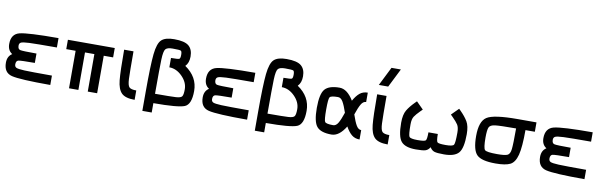

<svg xmlns="http://www.w3.org/2000/svg" viewBox="-61 -1698 7997 2522"><g transform="rotate(10 3937.5 -437.5)"><path d="M625 -500Q343.8 -500 257.8 -496.1Q171.9 -492.2 148.4 -480.5Q125 -468.8 125 -437.5Q125 -390.6 156.2 -382.8Q187.5 -375 375 -375V-250Q187.5 -250 156.2 -242.2Q125 -234.4 125 -187.5Q125 -156.2 148.4 -144.5Q171.9 -132.8 257.8 -128.9Q343.8 -125 625 -125V0Q218.8 0 109.4 -27.3Q0 -54.7 0 -187.5Q0 -273.4 62.5 -312.5Q0 -351.6 0 -437.5Q0 -570.3 109.4 -597.7Q218.8 -625 625 -625Z M1375 -625V-500H1250V0H1125V-500H1000V0H875V-500H750V-625Z M1625 -625Q1625 -343.8 1628.9 -257.8Q1632.8 -171.9 1656.2 -148.4Q1679.7 -125 1750 -125V0Q1625 0 1574.2 -50.8Q1523.4 -101.6 1511.7 -218.8Q1500 -335.9 1500 -625Z M2125 -625Q2218.8 -625 2234.4 -632.8Q2250 -640.6 2250 -687.5Q2250 -734.4 2234.4 -742.2Q2218.8 -750 2125 -750Q2054.7 -750 2031.2 -722.7Q2007.8 -695.3 2003.9 -582Q2000 -468.8 2000 -125Q2210.9 -125 2277.3 -128.9Q2343.8 -132.8 2359.4 -156.2Q2375 -179.7 2375 -250Q2375 -343.8 2296.9 -421.9Q2218.8 -500 2125 -500ZM2500 -250Q2500 -70.3 2414.1 -35.2Q2328.1 0 2000 0V125H1875V-125Q1875 -484.4 1890.6 -632.8Q1906.2 -781.2 1957 -828.1Q2007.8 -875 2125 -875Q2265.6 -875 2320.3 -828.1Q2375 -781.2 2375 -687.5Q2375 -601.6 2328.1 -554.7Q2500 -437.5 2500 -250Z M3250 -500Q2968.8 -500 2882.8 -496.1Q2796.9 -492.2 2773.4 -480.5Q2750 -468.8 2750 -437.5Q2750 -390.6 2781.2 -382.8Q2812.5 -375 3000 -375V-250Q2812.5 -250 2781.2 -242.2Q2750 -234.4 2750 -187.5Q2750 -156.2 2773.4 -144.5Q2796.9 -132.8 2882.8 -128.9Q2968.8 -125 3250 -125V0Q2843.8 0 2734.4 -27.3Q2625 -54.7 2625 -187.5Q2625 -273.4 2687.5 -312.5Q2625 -351.6 2625 -437.5Q2625 -570.3 2734.4 -597.7Q2843.8 -625 3250 -625Z M3625 -625Q3718.8 -625 3734.4 -632.8Q3750 -640.6 3750 -687.5Q3750 -734.4 3734.4 -742.2Q3718.8 -750 3625 -750Q3554.7 -750 3531.2 -722.7Q3507.8 -695.3 3503.9 -582Q3500 -468.8 3500 -125Q3710.9 -125 3777.3 -128.9Q3843.8 -132.8 3859.4 -156.2Q3875 -179.7 3875 -250Q3875 -343.8 3796.9 -421.9Q3718.8 -500 3625 -500ZM4000 -250Q4000 -70.3 3914.1 -35.2Q3828.1 0 3500 0V125H3375V-125Q3375 -484.4 3390.6 -632.8Q3406.2 -781.2 3457 -828.1Q3507.8 -875 3625 -875Q3765.6 -875 3820.3 -828.1Q3875 -781.2 3875 -687.5Q3875 -601.6 3828.1 -554.7Q4000 -437.5 4000 -250Z M4750 -125V0Q4687.5 0 4644.5 -35.2Q4601.6 -70.3 4562.5 -140.6Q4476.6 0 4375 0Q4234.4 0 4179.7 -62.5Q4125 -125 4125 -312.5Q4125 -500 4179.7 -562.5Q4234.4 -625 4375 -625Q4476.6 -625 4562.5 -484.4Q4601.6 -554.7 4644.5 -589.8Q4687.5 -625 4750 -625V-500Q4710.9 -500 4683.6 -453.1Q4656.2 -406.2 4625 -312.5Q4656.2 -218.8 4683.6 -171.9Q4710.9 -125 4750 -125ZM4375 -500Q4281.2 -500 4265.6 -476.6Q4250 -453.1 4250 -312.5Q4250 -171.9 4265.6 -148.4Q4281.2 -125 4375 -125Q4414.1 -125 4441.4 -171.9Q4468.8 -218.8 4500 -312.5Q4468.8 -406.2 4441.4 -453.1Q4414.1 -500 4375 -500Z M5000 -625Q5000 -343.8 5003.9 -257.8Q5007.8 -171.9 5031.2 -148.4Q5054.7 -125 5125 -125V0Q5000 0 4949.2 -50.8Q4898.4 -101.6 4886.7 -218.8Q4875 -335.9 4875 -625ZM5000 -750H4875L5000 -1000H5125Z M6000 -312.5Q6000 -382.8 5976.6 -418Q5953.1 -453.1 5906.2 -500Q5882.8 -523.4 5875 -531.2L5968.8 -625Q5976.6 -617.2 5992.2 -601.6Q6054.7 -539.1 6089.8 -480.5Q6125 -421.9 6125 -312.5Q6125 -125 6070.3 -62.5Q6015.6 0 5875 0Q5781.2 0 5746.1 -11.7Q5710.9 -23.4 5687.5 -62.5Q5664.1 -23.4 5628.9 -11.7Q5593.8 0 5500 0Q5359.4 0 5304.7 -62.5Q5250 -125 5250 -312.5Q5250 -421.9 5285.2 -480.5Q5320.3 -539.1 5382.8 -601.6Q5398.4 -617.2 5406.2 -625L5500 -531.2Q5492.2 -523.4 5468.8 -500Q5421.9 -453.1 5398.4 -418Q5375 -382.8 5375 -312.5Q5375 -171.9 5390.6 -148.4Q5406.2 -125 5500 -125Q5593.8 -125 5609.4 -140.6Q5625 -156.2 5625 -250H5750Q5750 -156.2 5765.6 -140.6Q5781.2 -125 5875 -125Q5968.8 -125 5984.4 -148.4Q6000 -171.9 6000 -312.5Z M6562.5 -125Q6664.1 -125 6699.2 -140.6Q6734.4 -156.2 6742.2 -222.7Q6750 -289.1 6750 -500Q6539.1 -500 6472.7 -492.2Q6406.2 -484.4 6390.6 -449.2Q6375 -414.1 6375 -312.5Q6375 -171.9 6398.4 -148.4Q6421.9 -125 6562.5 -125ZM7000 -500H6875Q6875 -273.4 6847.7 -168Q6820.3 -62.5 6757.8 -31.2Q6695.3 0 6562.5 0Q6375 0 6312.5 -62.5Q6250 -125 6250 -312.5Q6250 -507.8 6339.8 -566.4Q6429.7 -625 6750 -625H7000Z M7750 -500Q7468.8 -500 7382.8 -496.1Q7296.9 -492.2 7273.4 -480.5Q7250 -468.8 7250 -437.5Q7250 -390.6 7281.2 -382.8Q7312.5 -375 7500 -375V-250Q7312.5 -250 7281.2 -242.2Q7250 -234.4 7250 -187.5Q7250 -156.2 7273.4 -144.5Q7296.9 -132.8 7382.8 -128.9Q7468.8 -125 7750 -125V0Q7343.8 0 7234.4 -27.3Q7125 -54.7 7125 -187.5Q7125 -273.4 7187.5 -312.5Q7125 -351.6 7125 -437.5Q7125 -570.3 7234.4 -597.7Q7343.8 -625 7750 -625Z"/></g></svg>

Font: CraftyPE
Style: Regular
Weight: 400
Designer: Erek Butcher
Foundry: Haunted Coop
Version: Version 0.018;April 4, 2024;FontCreator 15.0.0.2962 64-bit